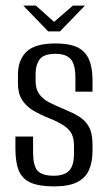

<svg xmlns="http://www.w3.org/2000/svg" viewBox="-20 -658 387 685"><path d="M173 7Q119 7 89 -6.5Q59 -20 47 -49.5Q35 -79 35 -128V-171H98V-114Q98 -67 114 -49Q130 -31 172 -31Q209 -31 226.5 -49Q244 -67 244 -110V-138Q244 -161 237 -177.5Q230 -194 210.5 -208Q191 -222 156 -236Q123 -249 98 -264Q73 -279 58.5 -302Q44 -325 44 -361V-391Q44 -444 74.5 -473.5Q105 -503 178 -503Q226 -503 254.5 -490Q283 -477 296.5 -448Q310 -419 310 -373V-331H249V-379Q249 -429 232 -447.5Q215 -466 178 -466Q136 -466 121.5 -446Q107 -426 107 -396V-369Q107 -341 119.5 -323Q132 -305 155 -293Q178 -281 210 -268Q239 -256 261.5 -242.5Q284 -229 297 -206Q310 -183 310 -143V-120Q310 -80 297.5 -51.5Q285 -23 255 -8Q225 7 173 7ZM152 -546 63 -638H108L173 -580L240 -638H283L194 -546Z"/></svg>

Font: Alumni Sans
Style: Regular
Weight: 400
Designer: Robert E. Leuschke
Foundry: Robert E. Leuschke
Version: Version 1.018